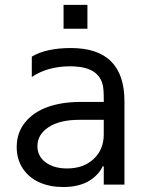

<svg xmlns="http://www.w3.org/2000/svg" viewBox="-20 -747 603 777"><path d="M237.2 -727.3H333.8V-630.7H237.2ZM236.5 9.9Q182.5 9.9 140.3 -8.5Q98 -27 72.8 -64.3Q47.6 -101.6 47.6 -152Q47.6 -210.2 81.9 -252.1Q116.1 -294 173.7 -314.3Q231.2 -334.5 305.4 -334.5H399.9V-347.3Q399.9 -386.7 395.6 -403.8Q378.6 -474.1 278.8 -478.3Q272 -478.7 264.9 -478.7Q172.6 -478.7 108.7 -435.4V-517.8Q166.9 -552.6 267 -552.6Q483.7 -552.6 483.7 -336.6V0H399.9V-73.9H395.6Q387.8 -57.2 375 -43Q362.2 -28.8 343.2 -16.5Q324.2 -4.3 296.9 2.8Q269.5 9.9 236.5 9.9ZM251.4 -65.3Q317.8 -65.3 358.8 -103.5Q399.9 -141.7 399.9 -203.1V-262.1H301.1Q221.2 -262.1 176.3 -232.2Q131.4 -202.4 131.4 -155.5Q131.4 -115.1 164.4 -90.2Q197.4 -65.3 251.4 -65.3Z"/></svg>

Font: TID UI
Style: Regular
Weight: 400
Designer: The TID Project Authors
Foundry: Bakken & Bæck
Version: Version 1.001;hotconv 1.0.109;makeotfexe 2.5.65596